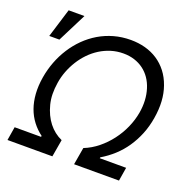

<svg xmlns="http://www.w3.org/2000/svg" viewBox="-135 -906 1033 1039"><g transform="rotate(20 381.5 -386.5)"><path d="M15.6 0 28.4 -78.1H180.4L181.8 -83.8Q150.6 -106.9 127.5 -137.3Q104.4 -167.6 90.9 -205.1Q77.4 -242.5 74.2 -287.3Q71 -332 79.5 -383.5Q87.4 -431.1 104.4 -475.9Q121.4 -520.6 146.7 -560Q171.9 -599.4 204.7 -631.9Q237.6 -664.4 277 -687.9Q316.4 -711.3 362.2 -724.3Q408 -737.2 458.8 -737.2Q502.8 -737.2 542.1 -726.6Q581.3 -715.9 613.8 -694.6Q646.3 -673.3 671 -641.5Q695.7 -609.7 710.6 -567.1Q739 -487.6 721.6 -383.5Q713.1 -332 695 -287.5Q676.8 -242.9 651.1 -205.3Q625.4 -167.6 592.2 -137.3Q558.9 -106.9 519.9 -83.8L518.5 -78.1H670.5L657.7 0H399.1L416.2 -99.4Q459.2 -116.5 495.9 -146.3Q532.7 -176.1 561.4 -214Q590.2 -251.8 609.4 -295.3Q628.6 -338.8 636.4 -383.5Q649.1 -457.7 629.3 -521Q619.7 -551.8 602.8 -576.5Q585.9 -601.2 562.5 -618.6Q539.1 -636 509.8 -645.4Q480.5 -654.8 446 -654.8Q409.1 -654.8 375.4 -644.4Q341.6 -633.9 312.1 -615.4Q282.7 -596.9 258 -571.4Q233.3 -545.8 214.5 -515.6Q195.7 -485.4 182.9 -451.9Q170.1 -418.3 164.8 -383.5Q159.1 -348 159.8 -317.1Q160.5 -286.2 167.6 -258.5Q182.5 -200.3 214.1 -160Q245.7 -119.7 291.2 -99.4L274.1 0ZM35.5 -606.5 86.6 -772.7H177.6L93.8 -606.5Z"/></g></svg>

Font: Inter P
Style: Italic
Weight: 400
Italic angle: -9.40001°
Designer: Rasmus Andersson
Foundry: rsms
Version: Version 3.018;git-588b23468